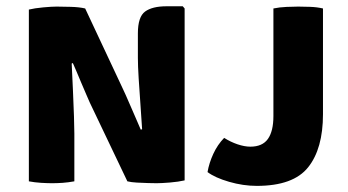

<svg xmlns="http://www.w3.org/2000/svg" viewBox="-20 -578 1110 612"><path d="M72 -547.5Q90.5 -552 118 -554.5Q145.5 -557 160.5 -557Q176 -557 204.5 -556.2Q233 -555.5 251.5 -551L215.5 -378.5L208.5 -375.5Q210.5 -336 212.5 -290.2Q214.5 -244.5 215.8 -206.8Q217 -169 217 -152V0Q197.5 3.5 179.5 4.8Q161.5 6 146 6Q132 6 111.2 4.8Q90.5 3.5 72 0ZM266 -251.5Q262.5 -259.5 255 -276.8Q247.5 -294 239 -314.2Q230.5 -334.5 223 -352.2Q215.5 -370 211.5 -378.5L169 -425L251.5 -551L369 -300.5Q372.5 -293.5 380.8 -275Q389 -256.5 398.5 -234.5Q408 -212.5 416.5 -193Q425 -173.5 429 -164L479 -112L386 0ZM568.5 -551V-3Q549 1.5 521.5 3.8Q494 6 479.5 6Q469.5 6 452 5.5Q434.5 5 416.2 4Q398 3 386 0L426 -164L433 -166Q431 -199 427.8 -243Q424.5 -287 422 -328Q419.5 -369 419.5 -393.5V-471.5Q419.5 -524.5 442.5 -541.2Q465.5 -558 511 -558H562.5ZM694.5 -138.5Q715 -125.5 737.2 -118Q759.5 -110.5 778 -110.5Q816.5 -110.5 834 -135.2Q851.5 -160 851.5 -208V-551Q870.5 -555 893.5 -556Q916.5 -557 930.5 -557Q946 -557 968 -556.2Q990 -555.5 1009.5 -551V-214Q1009.5 -104 962.2 -44.8Q915 14.5 798.5 14.5Q755 14.5 710.2 1.5Q665.5 -11.5 641.5 -29.5Q646.5 -58.5 660 -87.8Q673.5 -117 694.5 -138.5Z"/></svg>

Font: Signika SC
Style: Regular
Weight: 300
Designer: Anna Giedryś
Foundry: Anna Giedryś
Version: Version 2.000